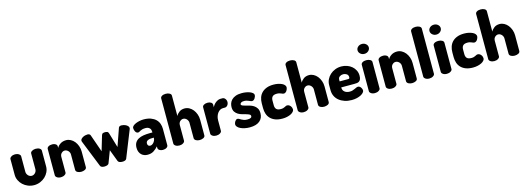

<svg xmlns="http://www.w3.org/2000/svg" viewBox="2 -1710 7338 2684"><g transform="rotate(-15 3671.0 -367.5)"><path d="M268 10Q221 10 179.5 -7Q138 -24 107 -53Q76 -82 58 -120Q40 -158 40 -200V-428Q40 -446 63 -461Q86 -476 118 -476Q149 -476 172 -461Q195 -446 195 -428V-200Q195 -186 201 -172.5Q207 -159 216.5 -148.5Q226 -138 239.5 -131.5Q253 -125 268 -125Q283 -125 296 -131.5Q309 -138 319 -148.5Q329 -159 334.5 -172.5Q340 -186 340 -200V-429Q340 -448 363 -462Q386 -476 418 -476Q452 -476 473.5 -462Q495 -448 495 -429V-200Q495 -158 477 -120Q459 -82 428 -53Q397 -24 355.5 -7Q314 10 268 10Z M735 -48Q735 -30 712 -15Q689 0 657 0Q623 0 601.5 -15Q580 -30 580 -48V-429Q580 -450 601.5 -463Q623 -476 657 -476Q685 -476 705 -463Q725 -450 725 -429V-406Q739 -435 774 -458.5Q809 -482 859 -482Q893 -482 924 -465.5Q955 -449 978 -420.5Q1001 -392 1015 -353.5Q1029 -315 1029 -272V-48Q1029 -24 1004.5 -12Q980 0 951 0Q937 0 923.5 -3Q910 -6 899 -12Q888 -18 881 -27Q874 -36 874 -48V-272Q874 -286 868.5 -299.5Q863 -313 853 -323.5Q843 -334 830 -340.5Q817 -347 802 -347Q777 -347 756 -327Q735 -307 735 -272Z M1604 -14Q1598 1 1581 7Q1564 13 1544 13Q1521 13 1503 6Q1485 -1 1480 -14L1414 -188L1348 -14Q1343 -1 1324.5 6Q1306 13 1283 13Q1264 13 1247 7Q1230 1 1224 -14L1070 -399Q1067 -407 1066 -411Q1065 -415 1065 -420Q1065 -433 1075.5 -444.5Q1086 -456 1101 -464.5Q1116 -473 1134 -477.5Q1152 -482 1167 -482Q1182 -482 1193.5 -476.5Q1205 -471 1210 -458L1299 -204L1363 -419Q1369 -439 1383 -444Q1397 -449 1414 -449Q1431 -449 1445 -444Q1459 -439 1465 -419L1529 -204L1618 -458Q1626 -482 1660 -482Q1674 -482 1692 -477.5Q1710 -473 1725.5 -464.5Q1741 -456 1751.5 -444Q1762 -432 1762 -418Q1762 -407 1758 -399Z M1980 -482Q2041 -482 2084.5 -465.5Q2128 -449 2155.5 -422Q2183 -395 2195.5 -359.5Q2208 -324 2208 -286V-48Q2208 -28 2186.5 -14Q2165 0 2132 0Q2103 0 2083 -14Q2063 -28 2063 -48V-70Q2036 -38 1999.5 -14Q1963 10 1911 10Q1885 10 1862 2Q1839 -6 1821.5 -22.5Q1804 -39 1793.5 -64Q1783 -89 1783 -123Q1783 -167 1800 -196Q1817 -225 1848 -242.5Q1879 -260 1922 -267Q1965 -274 2017 -274H2053V-284Q2053 -297 2049.5 -310Q2046 -323 2037 -333.5Q2028 -344 2013.5 -351Q1999 -358 1978 -358Q1947 -358 1929 -353Q1911 -348 1899 -341.5Q1887 -335 1879 -330Q1871 -325 1861 -325Q1848 -325 1838.5 -332Q1829 -339 1822.5 -350Q1816 -361 1812.5 -374.5Q1809 -388 1809 -402Q1809 -420 1825.5 -434.5Q1842 -449 1867 -459.5Q1892 -470 1922 -476Q1952 -482 1980 -482ZM2053 -199H2049Q2028 -199 2008 -197.5Q1988 -196 1972.5 -190Q1957 -184 1948 -173.5Q1939 -163 1939 -145Q1939 -123 1950 -113Q1961 -103 1978 -103Q1990 -103 2003 -110Q2016 -117 2027 -129.5Q2038 -142 2045.5 -159Q2053 -176 2053 -195Z M2450 -48Q2450 -30 2427 -15Q2404 0 2372 0Q2338 0 2316.5 -15Q2295 -30 2295 -48V-701Q2295 -722 2316.5 -735Q2338 -748 2372 -748Q2404 -748 2427 -735Q2450 -722 2450 -701V-406Q2464 -435 2495.5 -458.5Q2527 -482 2574 -482Q2608 -482 2639 -465.5Q2670 -449 2693 -420.5Q2716 -392 2730 -353.5Q2744 -315 2744 -272V-48Q2744 -24 2719.5 -12Q2695 0 2666 0Q2652 0 2638.5 -3Q2625 -6 2614 -12Q2603 -18 2596 -27Q2589 -36 2589 -48V-272Q2589 -286 2583 -299.5Q2577 -313 2567.5 -323.5Q2558 -334 2545 -340.5Q2532 -347 2517 -347Q2492 -347 2471 -327Q2450 -307 2450 -272Z M3093 -347Q3072 -347 3052.5 -336.5Q3033 -326 3018 -306.5Q3003 -287 2993.5 -259.5Q2984 -232 2984 -198V-48Q2984 -30 2961 -15Q2938 0 2905 0Q2872 0 2850.5 -15Q2829 -30 2829 -48V-429Q2829 -450 2850.5 -463Q2872 -476 2905 -476Q2934 -476 2954 -463Q2974 -450 2974 -429V-392Q2981 -408 2993.5 -424.5Q3006 -441 3022 -453.5Q3038 -466 3056 -474Q3074 -482 3093 -482H3122Q3144 -482 3160.5 -462Q3177 -442 3177 -415Q3177 -387 3160.5 -367Q3144 -347 3122 -347Z M3385 -105Q3405 -105 3417 -108Q3429 -111 3436 -116Q3443 -121 3445 -127Q3447 -133 3447 -138Q3447 -155 3429.5 -164Q3412 -173 3386 -180.5Q3360 -188 3330 -196Q3300 -204 3274 -219.5Q3248 -235 3230.5 -260.5Q3213 -286 3213 -328Q3213 -356 3222.5 -383.5Q3232 -411 3254 -433Q3276 -455 3312 -468.5Q3348 -482 3401 -482Q3434 -482 3464.5 -476.5Q3495 -471 3518.5 -461.5Q3542 -452 3556.5 -439Q3571 -426 3571 -410Q3571 -402 3567.5 -390Q3564 -378 3556.5 -366Q3549 -354 3538.5 -345.5Q3528 -337 3515 -337Q3505 -337 3494 -341.5Q3483 -346 3469.5 -352Q3456 -358 3439.5 -362.5Q3423 -367 3403 -367Q3373 -367 3359.5 -356.5Q3346 -346 3346 -335Q3346 -321 3363.5 -313.5Q3381 -306 3407 -299.5Q3433 -293 3464 -284.5Q3495 -276 3521 -259.5Q3547 -243 3564.5 -215.5Q3582 -188 3582 -144Q3582 -73 3532.5 -31.5Q3483 10 3389 10Q3350 10 3315 2.5Q3280 -5 3254.5 -17.5Q3229 -30 3214 -47Q3199 -64 3199 -82Q3199 -91 3202.5 -102.5Q3206 -114 3213 -124.5Q3220 -135 3229 -142.5Q3238 -150 3250 -150Q3262 -150 3273.5 -143Q3285 -136 3299.5 -127.5Q3314 -119 3334.5 -112Q3355 -105 3385 -105Z M3862 10Q3802 10 3759.5 -6Q3717 -22 3689 -50.5Q3661 -79 3648 -118Q3635 -157 3635 -202V-270Q3635 -315 3648 -353.5Q3661 -392 3688.5 -420.5Q3716 -449 3758.5 -465.5Q3801 -482 3860 -482Q3897 -482 3928 -475Q3959 -468 3981.5 -457Q4004 -446 4016.5 -430.5Q4029 -415 4029 -399Q4029 -388 4024.5 -375Q4020 -362 4012.5 -350.5Q4005 -339 3993.5 -331Q3982 -323 3969 -323Q3960 -323 3951.5 -326.5Q3943 -330 3932.5 -334.5Q3922 -339 3907.5 -343Q3893 -347 3873 -347Q3828 -347 3809 -327Q3790 -307 3790 -270V-202Q3790 -165 3809 -145Q3828 -125 3874 -125Q3894 -125 3907.5 -129Q3921 -133 3931.5 -138.5Q3942 -144 3950.5 -148Q3959 -152 3969 -152Q3985 -152 3997 -144.5Q4009 -137 4017.5 -126Q4026 -115 4030.5 -102Q4035 -89 4035 -78Q4035 -61 4021.5 -45Q4008 -29 3985 -17Q3962 -5 3930 2.5Q3898 10 3862 10Z M4250 -48Q4250 -30 4227 -15Q4204 0 4172 0Q4138 0 4116.5 -15Q4095 -30 4095 -48V-701Q4095 -722 4116.5 -735Q4138 -748 4172 -748Q4204 -748 4227 -735Q4250 -722 4250 -701V-406Q4264 -435 4295.5 -458.5Q4327 -482 4374 -482Q4408 -482 4439 -465.5Q4470 -449 4493 -420.5Q4516 -392 4530 -353.5Q4544 -315 4544 -272V-48Q4544 -24 4519.5 -12Q4495 0 4466 0Q4452 0 4438.5 -3Q4425 -6 4414 -12Q4403 -18 4396 -27Q4389 -36 4389 -48V-272Q4389 -286 4383 -299.5Q4377 -313 4367.5 -323.5Q4358 -334 4345 -340.5Q4332 -347 4317 -347Q4292 -347 4271 -327Q4250 -307 4250 -272Z M4841 -482Q4884 -482 4923 -468Q4962 -454 4991.5 -429Q5021 -404 5038.5 -369Q5056 -334 5056 -292Q5056 -259 5047.5 -240Q5039 -221 5025 -212Q5011 -203 4993.5 -201Q4976 -199 4959 -199H4766V-193Q4766 -156 4794 -133.5Q4822 -111 4868 -111Q4891 -111 4909 -117Q4927 -123 4941.5 -129.5Q4956 -136 4968.5 -142Q4981 -148 4993 -148Q5006 -148 5017 -140.5Q5028 -133 5035 -122.5Q5042 -112 5046 -100.5Q5050 -89 5050 -80Q5050 -66 5037 -50Q5024 -34 4999.5 -20.5Q4975 -7 4940.5 1.5Q4906 10 4864 10Q4808 10 4762 -5.5Q4716 -21 4682 -48.5Q4648 -76 4629.5 -115Q4611 -154 4611 -202V-275Q4611 -317 4629 -354.5Q4647 -392 4678 -420.5Q4709 -449 4751 -465.5Q4793 -482 4841 -482ZM4890 -286Q4901 -286 4906 -291Q4911 -296 4911 -310Q4911 -340 4888.5 -355Q4866 -370 4838 -370Q4811 -370 4788.5 -355Q4766 -340 4766 -310V-286Z M5202 -476Q5234 -476 5257 -463Q5280 -450 5280 -429V-48Q5280 -30 5257 -15Q5234 0 5202 0Q5168 0 5146.5 -15Q5125 -30 5125 -48V-429Q5125 -450 5146.5 -463Q5168 -476 5202 -476ZM5202 -711Q5236 -711 5259.5 -690Q5283 -669 5283 -640Q5283 -611 5259.5 -589.5Q5236 -568 5202 -568Q5167 -568 5143.5 -589.5Q5120 -611 5120 -640Q5120 -669 5143.5 -690Q5167 -711 5202 -711Z M5524 -48Q5524 -30 5501 -15Q5478 0 5446 0Q5412 0 5390.5 -15Q5369 -30 5369 -48V-429Q5369 -450 5390.5 -463Q5412 -476 5446 -476Q5474 -476 5494 -463Q5514 -450 5514 -429V-406Q5528 -435 5563 -458.5Q5598 -482 5648 -482Q5682 -482 5713 -465.5Q5744 -449 5767 -420.5Q5790 -392 5804 -353.5Q5818 -315 5818 -272V-48Q5818 -24 5793.5 -12Q5769 0 5740 0Q5726 0 5712.5 -3Q5699 -6 5688 -12Q5677 -18 5670 -27Q5663 -36 5663 -48V-272Q5663 -286 5657.5 -299.5Q5652 -313 5642 -323.5Q5632 -334 5619 -340.5Q5606 -347 5591 -347Q5566 -347 5545 -327Q5524 -307 5524 -272Z M5989 -748Q6021 -748 6044 -735Q6067 -722 6067 -701V-48Q6067 -30 6044 -15Q6021 0 5989 0Q5955 0 5933.5 -15Q5912 -30 5912 -48V-701Q5912 -722 5933.5 -735Q5955 -748 5989 -748Z M6243 -476Q6275 -476 6298 -463Q6321 -450 6321 -429V-48Q6321 -30 6298 -15Q6275 0 6243 0Q6209 0 6187.5 -15Q6166 -30 6166 -48V-429Q6166 -450 6187.5 -463Q6209 -476 6243 -476ZM6243 -711Q6277 -711 6300.5 -690Q6324 -669 6324 -640Q6324 -611 6300.5 -589.5Q6277 -568 6243 -568Q6208 -568 6184.5 -589.5Q6161 -611 6161 -640Q6161 -669 6184.5 -690Q6208 -711 6243 -711Z M6620 10Q6560 10 6517.5 -6Q6475 -22 6447 -50.5Q6419 -79 6406 -118Q6393 -157 6393 -202V-270Q6393 -315 6406 -353.5Q6419 -392 6446.5 -420.5Q6474 -449 6516.5 -465.5Q6559 -482 6618 -482Q6655 -482 6686 -475Q6717 -468 6739.5 -457Q6762 -446 6774.5 -430.5Q6787 -415 6787 -399Q6787 -388 6782.5 -375Q6778 -362 6770.5 -350.5Q6763 -339 6751.5 -331Q6740 -323 6727 -323Q6718 -323 6709.5 -326.5Q6701 -330 6690.5 -334.5Q6680 -339 6665.5 -343Q6651 -347 6631 -347Q6586 -347 6567 -327Q6548 -307 6548 -270V-202Q6548 -165 6567 -145Q6586 -125 6632 -125Q6652 -125 6665.5 -129Q6679 -133 6689.5 -138.5Q6700 -144 6708.5 -148Q6717 -152 6727 -152Q6743 -152 6755 -144.5Q6767 -137 6775.5 -126Q6784 -115 6788.5 -102Q6793 -89 6793 -78Q6793 -61 6779.5 -45Q6766 -29 6743 -17Q6720 -5 6688 2.5Q6656 10 6620 10Z M7008 -48Q7008 -30 6985 -15Q6962 0 6930 0Q6896 0 6874.5 -15Q6853 -30 6853 -48V-701Q6853 -722 6874.5 -735Q6896 -748 6930 -748Q6962 -748 6985 -735Q7008 -722 7008 -701V-406Q7022 -435 7053.5 -458.5Q7085 -482 7132 -482Q7166 -482 7197 -465.5Q7228 -449 7251 -420.5Q7274 -392 7288 -353.5Q7302 -315 7302 -272V-48Q7302 -24 7277.5 -12Q7253 0 7224 0Q7210 0 7196.5 -3Q7183 -6 7172 -12Q7161 -18 7154 -27Q7147 -36 7147 -48V-272Q7147 -286 7141 -299.5Q7135 -313 7125.5 -323.5Q7116 -334 7103 -340.5Q7090 -347 7075 -347Q7050 -347 7029 -327Q7008 -307 7008 -272Z"/></g></svg>

Font: AkaAcidDosis
Style: ExtraBold
Weight: 800
Designer: Edgar Tolentino, Pablo Impallari, Igino Marini, Aka-Acid
Foundry: Edgar Tolentino, Pablo Impallari, Igino Marini, Aka-Acid
Version: Version 1.007